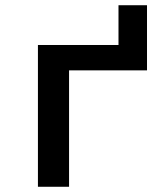

<svg xmlns="http://www.w3.org/2000/svg" viewBox="-20 -714 640 734"><path d="M125 0V-542H433V-694H542V-445H244V0Z"/></svg>

Font: Noto Sans Mono SemiBold
Style: Regular
Weight: 600
Designer: Monotype Design Team
Foundry: Monotype Imaging Inc.
Version: Version 2.014; ttfautohint (v1.8.4.7-5d5b)